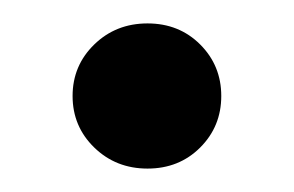

<svg xmlns="http://www.w3.org/2000/svg" viewBox="-20 -422 251 164"><path d="M42 -340Q42 -366 60.5 -384Q79 -402 106 -402Q133 -402 151 -384Q169 -366 169 -340Q169 -314 151 -296Q133 -278 106 -278Q79 -278 60.5 -296Q42 -314 42 -340Z"/></svg>

Font: Niramit Medium
Style: Regular
Weight: 500
Designer: Katatrad Aksorn Co.,Ltd.
Foundry: Cadson Demak Co.,Ltd.
Version: Version 1.000; ttfautohint (v1.6)